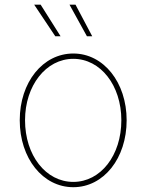

<svg xmlns="http://www.w3.org/2000/svg" viewBox="-20 -780 619 812"><path d="M290 11.7C418.5 11.7 515.6 -110.4 515.6 -271.5C515.6 -431.6 418 -553.7 290 -553.7C161.1 -553.7 63.5 -432.1 63.5 -271.5C63.5 -110.4 161.1 11.7 290 11.7ZM290 -10.7C173.8 -10.7 85.9 -123 85.9 -271.5C85.9 -418.5 174.8 -531.2 290 -531.2C405.3 -531.2 493.2 -418.9 493.2 -271.5C493.2 -123 405.8 -10.7 290 -10.7ZM347.7 -626.5H370.1L299.3 -760.3H273.9ZM213.9 -626.5H236.3L151.9 -760.3H124.5Z"/></svg>

Font: Raveo Thin
Style: Regular
Weight: 100
Designer: Jakub Foglar, Rasmus Andersson (Inter)
Foundry: Jakubfoglar.com
Version: Version 1.100;Glyphs 3.2.3 (3260)